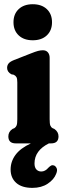

<svg xmlns="http://www.w3.org/2000/svg" viewBox="-20 -696 311 932"><path d="M139 -500.5Q96 -500.5 70.8 -524.2Q45.5 -548 45.5 -588Q45.5 -628 70.8 -651.8Q96 -675.5 139 -675.5Q182 -675.5 207.2 -651.8Q232.5 -628 232.5 -588Q232.5 -548 207.2 -524.2Q182 -500.5 139 -500.5ZM221 -415.5V-117Q221 -95.5 224.2 -87Q227.5 -78.5 235 -74L244 -70Q264 -56 264 -34Q264 0 228 0H217.5Q147.5 34.5 147.5 97.5Q147.5 117 156.8 126.8Q166 136.5 180.5 136.5Q199.5 136.5 215 118Q222 111 228 107.8Q234 104.5 241.5 107Q249.5 109.5 254.8 120Q260 130.5 252.5 148Q242 175.5 211.5 195.8Q181 216 137.5 216Q86 216 58.8 191.8Q31.5 167.5 31.5 127Q31.5 88 55.2 55.8Q79 23.5 130 0H56.5Q20.5 0 20.5 -34Q20.5 -56.5 40.5 -70L50 -74Q57 -78.5 60.5 -87Q64 -95.5 64 -117V-296Q64 -314 60 -321.2Q56 -328.5 47 -333L35 -335.5Q14.5 -347 14.5 -366.5Q14.5 -379 21.8 -388Q29 -397 48 -404.5L129.5 -436.5Q152 -445.5 164.5 -448.8Q177 -452 188 -452Q204 -452 212.5 -441.8Q221 -431.5 221 -415.5Z"/></svg>

Font: Fraunces 144pt S100
Style: Bold
Weight: 700
Version: Version 1.000; ttfautohint (v1.8.3)